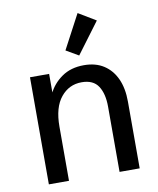

<svg xmlns="http://www.w3.org/2000/svg" viewBox="-88 -862 766 931"><g transform="rotate(-10 295.5 -397.0)"><path d="M76.7 0V-527.3H170.9V-407.7L167.5 -429.2Q189.5 -476.6 234.4 -508.1Q279.3 -539.6 343.8 -539.6Q401.4 -539.6 441.4 -513.7Q481.4 -487.8 502.7 -440.9Q523.9 -394 523.9 -329.1V0H424.8V-321.8Q424.8 -384.8 400.4 -422.4Q376 -460 318.8 -460Q256.3 -460 216.1 -410.6Q175.8 -361.3 175.8 -266.6V0ZM330.1 -589.8 268.6 -625.5 357.9 -793.9 443.8 -742.2Z"/></g></svg>

Font: Schibsted Grotesk Medium
Style: Regular
Weight: 500
Designer: Bakken & Baeck AS, Henrik Kongsvoll
Foundry: Schibsted ASA
Version: Version 1.100;gftools[0.9.25]